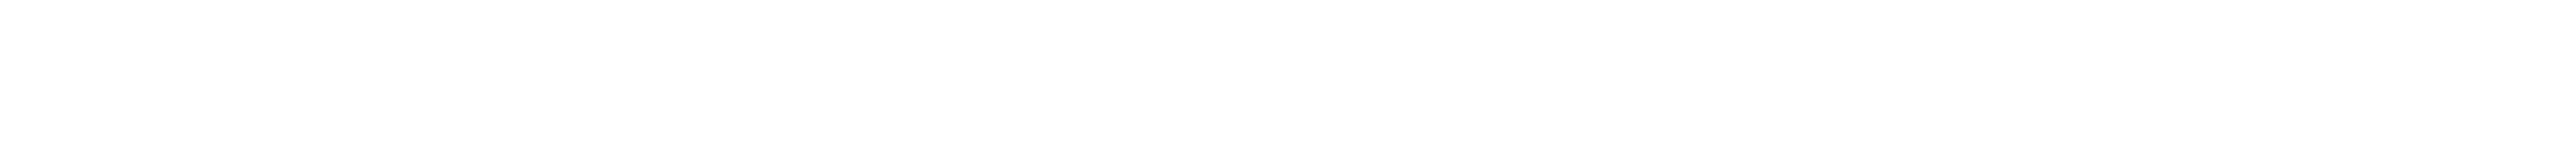

<svg xmlns="http://www.w3.org/2000/svg" viewBox="-42 -39 632 40"><path d="M-22 -19Z"/></svg>

Font: Hussar Paneuropjskich
Style: UpCsObl
Weight: 400
Designer: Mew Too, Robert Jablonski
Foundry: Cannot Into Space Fonts
Version: Version 1